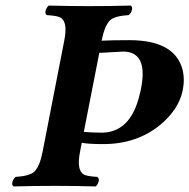

<svg xmlns="http://www.w3.org/2000/svg" viewBox="-20 -667 680 689"><path d="M210.9 -522.9Q224.1 -590.8 195.3 -605Q181.6 -610.8 147.9 -612.8Q138.2 -620.1 147.5 -638.2Q151.4 -644 154.8 -647Q230.5 -645 303.2 -645Q371.1 -645 449.2 -647Q459 -639.6 449.7 -621.6Q445.8 -615.7 441.9 -612.8Q391.6 -609.9 374.5 -593.8Q355 -573.7 345.2 -522.9L344.7 -521Q382.3 -522.9 444.3 -522.9Q605 -522.9 634.3 -419.9Q644 -383.3 635.7 -342.8Q621.1 -273.4 554.2 -218.3Q470.7 -150.4 352.1 -149.9Q294.4 -149.9 273.4 -154.8L267.1 -122.1Q253.9 -54.2 282.2 -40Q295.4 -34.2 329.1 -32.2Q339.4 -24.9 330.6 -6.8Q327.1 -1 323.2 2Q247.6 0 176.8 0Q106.9 0 28.8 2Q19 -5.4 28.3 -23.4Q32.2 -29.3 36.1 -32.2Q86.4 -35.2 103.5 -51.3Q123 -71.3 132.8 -122.1ZM280.8 -193.8Q303.2 -191.4 343.8 -190.9Q436 -190.9 472.2 -296.4Q479.5 -317.9 484.9 -342.8Q511.2 -467.3 439.5 -480.5Q431.6 -481.9 423.3 -481.9Q415 -481.9 385.3 -480Q349.1 -477.5 336.4 -477.5Z"/></svg>

Font: Linux Libertine Capitals O
Style: Bold Italic Samll Caps
Weight: 400
Italic angle: -12°
Designer: Philipp H. Poll
Foundry: Philipp H. Poll
Version: Version 5.0.4